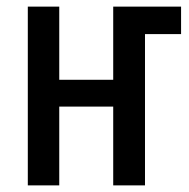

<svg xmlns="http://www.w3.org/2000/svg" viewBox="-20 -560 570 580"><path d="M64 0H159V-238H322V0H418V-457H527V-540H322V-319H159V-540H64Z"/></svg>

Font: Noto Sans Mono Condensed Medium
Style: Regular
Weight: 500
Width: 3
Designer: Monotype Design Team
Foundry: Monotype Imaging Inc.
Version: Version 2.014